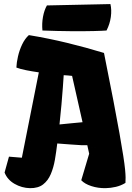

<svg xmlns="http://www.w3.org/2000/svg" viewBox="-20 -932 661 961"><path d="M500.5 -667Q528.3 -528.3 547.4 -429.2Q566.4 -330.1 578.4 -262.7Q590.3 -195.3 596.9 -152.6Q603.5 -109.9 606 -84.5Q608.4 -59.1 608.6 -44.2Q608.9 -29.3 607.9 -16.6Q585.9 -2.9 560.1 3.2Q534.2 9.3 508.3 9.8Q470.7 10.3 437.5 -0.5Q404.3 -11.2 386.7 -29.8L426.3 -162.6L417 -205.1H390.6Q365.7 -206.5 331.5 -209Q297.4 -211.4 266.6 -213.9Q261.7 -172.9 254.9 -132.8Q248 -92.8 234.1 -60.3Q220.2 -27.8 195.6 -8.8Q170.9 10.3 129.9 9.8Q88.9 8.8 53 -11.7Q17.1 -32.2 2.9 -68.4L24.9 -147.9L89.4 -142.6L174.3 -569.8Q140.1 -574.7 110.8 -580.6Q81.5 -586.4 62 -593.8Q63 -619.1 70.1 -649.9Q77.1 -680.7 90.8 -709.5Q104.5 -738.3 124.5 -756.3Q222.2 -740.2 315.7 -717.5Q409.2 -694.8 500.5 -667ZM298.8 -555.7Q297.4 -534.2 294.7 -495.4Q292 -456.5 287.6 -408Q283.2 -359.4 277.8 -309.1Q307.1 -312 339.1 -315.2Q371.1 -318.4 393.1 -320.3L340.8 -552.2Q331.1 -553.2 320.6 -554.2Q310.1 -555.2 298.8 -555.7ZM192.4 -779.3Q189 -814 195.1 -847.4Q201.2 -880.9 214.8 -904.8L532.7 -911.6Q539.6 -882.3 534.7 -846.9Q529.8 -811.5 513.2 -779.3Q496.1 -777.8 449.2 -776.6Q402.3 -775.4 335.7 -775.9Q269 -776.4 192.4 -779.3Z"/></svg>

Font: Fruktur
Style: Regular
Weight: 400
Designer: Viktoriya Grabowska, Eben Sorkin
Foundry: Viktoriya Grabowska
Version: Version 1.008; ttfautohint (v1.8.4.7-5d5b)